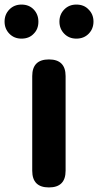

<svg xmlns="http://www.w3.org/2000/svg" viewBox="-62 -820 429 840"><path d="M152 0Q79 0 79 -73V-487Q79 -560 152 -560Q225 -560 225 -487V-280V-73Q225 0 152 0ZM32 -651Q0 -651 -21 -672.5Q-42 -694 -42 -725.5Q-42 -757 -21 -778.5Q0 -800 32 -800Q65 -800 85.5 -778.5Q106 -757 106 -725Q106 -693 86 -673Q66 -651 32 -651ZM272 -651Q240 -651 219 -672.5Q198 -694 198 -725.5Q198 -757 219 -778.5Q240 -800 272 -800Q306 -800 326 -778Q347 -757 347 -725.5Q347 -694 326 -672.5Q305 -651 272 -651Z"/></svg>

Font: GenSenRounded JP B
Style: Regular
Weight: 700
Version: Version 1.501;PS 1;hotconv 16.6.51;makeotf.lib2.5.65220